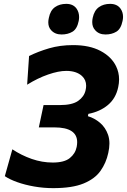

<svg xmlns="http://www.w3.org/2000/svg" viewBox="-20 -961 657 994"><path d="M255.5 13Q205.5 13 157 4.5Q108.5 -4 68.8 -18.2Q29 -32.5 5 -49L44 -188Q90.5 -157 144.2 -138.2Q198 -119.5 253 -119.5Q312.5 -119.5 341.2 -142.5Q370 -165.5 377 -200.5Q379.5 -213.5 379.5 -225Q379.5 -301.5 261.5 -301.5H181L205.5 -417H289.5Q354 -417 384.8 -438.8Q415.5 -460.5 423 -493.5Q426 -506 426 -517Q426 -547.5 404.5 -567.5Q375.5 -594 323 -594Q283 -594 229 -575.2Q175 -556.5 120.5 -522.5L130.5 -671Q178 -694.5 234.5 -711Q291 -727.5 358 -727.5Q443.5 -727.5 500.2 -697.5Q557 -667.5 581 -618Q596.5 -586 596.5 -550Q596.5 -530.5 592 -510Q580 -452 538.8 -417.5Q497.5 -383 437.5 -371.5L435 -359.5Q469 -349.5 497.5 -325.5Q526 -301.5 539.5 -263Q546.5 -242.5 546.5 -218Q546.5 -195.5 540.5 -169Q529.5 -117.5 500.2 -76.2Q471 -35 412.5 -11Q354 13 255.5 13ZM526 -782.5Q491.5 -782.5 472 -805.5Q457.5 -821.5 457.5 -847Q457.5 -857.5 460 -869Q468 -907 492 -924Q516 -941 550 -941Q587 -941 604.5 -915.5Q617 -897.5 617 -873.5Q617 -863.5 614.5 -852.5Q606 -811 582.2 -796.8Q558.5 -782.5 526 -782.5ZM298.5 -782.5Q264 -782.5 244 -805.5Q230 -821 230 -845.5Q230 -856.5 233 -869Q240.5 -907 264.5 -924Q288.5 -941 323 -941Q359.5 -941 377 -915.5Q389.5 -897 389.5 -872.5Q389.5 -863 387.5 -852.5Q379 -811 355.2 -796.8Q331.5 -782.5 298.5 -782.5Z"/></svg>

Font: Heraclito
Style: Bold Italic
Weight: 700
Italic angle: -12°
Designer: Kostas Bartsokas (font) & Cristiano Sobral (main changes)
Foundry: Kostas Bartsokas (font) & Cristiano Sobral (main changes)
Version: Version 1.00;July 8, 2020;FontCreator 13.0.0.2655 64-bit